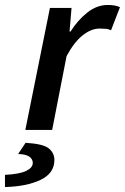

<svg xmlns="http://www.w3.org/2000/svg" viewBox="-80 -523 503 773"><path d="M22 0 121 -491H208L200 -396H204Q233 -442 271.5 -472.5Q310 -503 354 -503Q385 -503 403 -494L367 -401Q358 -406 346 -407Q334 -408 321 -408Q287 -408 252.5 -380.5Q218 -353 188 -297L130 0ZM-60 230V181Q-1 178 25.5 165Q52 152 52 133Q52 118 38.5 108Q25 98 -7 97L23 52Q94 56 116.5 74.5Q139 93 139 121Q139 175 82.5 201.5Q26 228 -60 230Z"/></svg>

Font: Source Sans 3 Semibold
Style: Italic
Weight: 600
Italic angle: -11°
Designer: Paul D. Hunt
Foundry: Adobe
Version: Version 3.052;hotconv 1.1.0;makeotfexe 2.6.0